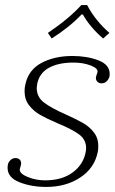

<svg xmlns="http://www.w3.org/2000/svg" viewBox="-20 -728 455 758"><path d="M169 -598Q252 -654 301 -708H324Q356 -647 412 -598L387 -576Q336 -620 307 -671H302Q256 -622 184 -576ZM10 -65Q10 -73 11 -77Q12 -86 20.5 -95Q29 -104 41 -104Q53 -104 59 -96.5Q65 -89 63 -78Q62 -73 60 -67Q58 -61 58 -58Q58 -42 90 -29Q122 -16 158 -16Q224 -16 266 -46.5Q308 -77 318 -126Q320 -138 320 -143Q320 -177 292 -197.5Q264 -218 208 -241Q164 -260 138.5 -274.5Q113 -289 95 -312Q77 -335 77 -368Q77 -381 80 -394Q92 -452 143.5 -479.5Q195 -507 266 -507Q323 -507 368 -490Q413 -473 413 -436Q413 -429 412 -425Q409 -415 401 -407Q393 -399 381 -399Q370 -399 363.5 -406.5Q357 -414 359 -424Q359 -426 365 -443Q368 -458 338 -469.5Q308 -481 270 -481Q211 -481 173.5 -460.5Q136 -440 127 -398Q125 -386 125 -381Q125 -345 154 -323Q183 -301 240 -276Q282 -257 307.5 -242.5Q333 -228 350.5 -205.5Q368 -183 368 -152Q368 -136 366 -128Q353 -64 296.5 -27Q240 10 163 10Q104 10 57 -8.5Q10 -27 10 -65Z"/></svg>

Font: Trirong ExtraLight
Style: Italic
Weight: 275
Italic angle: -12°
Designer: Katatrad Team
Foundry: CadsonDemak
Version: Version 1.003